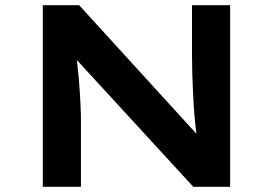

<svg xmlns="http://www.w3.org/2000/svg" viewBox="-20 -720 1052 740"><path d="M145 0V-700H285L762 -177H740Q736 -211 732.5 -244Q729 -277 727 -309Q725 -341 723.5 -373.5Q722 -406 721 -439.5Q720 -473 720 -509V-700H867V0H725L240 -528L272 -527Q275 -499 278 -472Q281 -445 283.5 -419.5Q286 -394 287.5 -367Q289 -340 290.5 -312Q292 -284 292 -252V0Z"/></svg>

Font: Lexend Mega SemiBold
Style: Regular
Weight: 600
Designer: Bonnie Shaver-Troup, Thomas Jockin
Foundry: Lexend
Version: Version 1.007